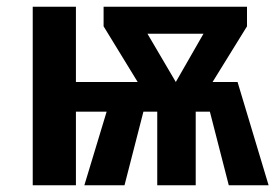

<svg xmlns="http://www.w3.org/2000/svg" viewBox="-20 -549 828 569"><path d="M610 -306 712 -471V-529H287V-471L388 -306H205V-529H77V0H205V-218H296L230 0H349L405 -218H446V0H560V-218H602L658 0H776L684 -306ZM583 -449 501 -306 417 -449Z"/></svg>

Font: Fira Sans Medium
Style: Regular
Weight: 500
Designer: Carrois Corporate & Edenspiekermann AG
Foundry: Carrois Corporate GbR & Edenspiekermann AG
Version: Version 4.203